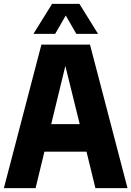

<svg xmlns="http://www.w3.org/2000/svg" viewBox="-21 -970 678 990"><path d="M-1 0 192.5 -740H443L636.5 0H471L425 -188H208L162.5 0ZM243 -330H390L316 -630ZM151.5 -795.5 247.5 -950H388.5L484.5 -795.5H372.5L318 -890L263.5 -795.5Z"/></svg>

Font: Encode Sans Condensed ExtraBold
Style: Regular
Weight: 800
Width: 3
Designer: Multiple Designers
Foundry: Impallari Type
Version: Version 3.000; ttfautohint (v1.8.3) -l 8 -r 50 -G 200 -x 14 